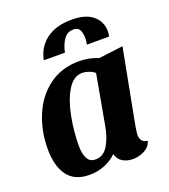

<svg xmlns="http://www.w3.org/2000/svg" viewBox="-138 -836 840 956"><g transform="rotate(-20 282.0 -358.5)"><path d="M464 -85Q464 -66 473.5 -54Q483 -42 502 -41Q494 -11 465 4.5Q436 20 402 20Q371 20 348 5.5Q325 -9 318 -37Q291 -10 253.5 5Q216 20 173 20Q95 20 57.5 -30.5Q20 -81 20 -172Q20 -266 54 -348Q88 -430 155 -480Q222 -530 315 -530Q369 -530 416 -510L545 -526L469 -127Q464 -97 464 -85ZM310 -470Q264 -470 232.5 -418Q201 -366 186 -287.5Q171 -209 171 -132Q171 -92 184 -67Q197 -42 227 -42Q270 -42 294.5 -84Q319 -126 329 -185L376 -446Q361 -458 343.5 -464Q326 -470 310 -470ZM385 -623Q385 -653 376.5 -670.5Q368 -688 343 -688Q310 -688 291 -660Q272 -632 265 -594H153Q165 -659 216 -698Q267 -737 353 -737Q425 -737 463.5 -705Q502 -673 502 -621Q502 -609 499 -594H381Q385 -613 385 -623Z"/></g></svg>

Font: Sansita
Style: Bold Italic
Weight: 700
Italic angle: -11°
Designer: Pablo Cosgaya
Foundry: Omnibus-Type
Version: Version 1.006